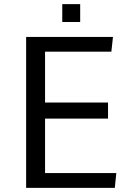

<svg xmlns="http://www.w3.org/2000/svg" viewBox="-20 -906 640 926"><path d="M280.3 -886.2H366.7V-799.8H280.3ZM197.3 -334V-71.3H541L533.7 0H106V-728H524.9L517.1 -656.7H197.3V-411.6H501V-334Z"/></svg>

Font: Oxygen Mono
Style: Regular
Weight: 400
Designer: Vernon Adams
Foundry: Vernon Adams
Version: Version 0.201; ttfautohint (v0.8) -r 50 -G 200 -x